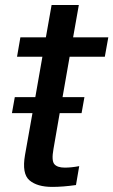

<svg xmlns="http://www.w3.org/2000/svg" viewBox="-20 -745 456 772"><path d="M28 -290 39.5 -354.5H122L150.5 -517H48.5L62 -595H164.5L187.5 -725H297L274 -595H415.5L401.5 -517H260L231.5 -354.5H319.5L308 -290H220L195 -146Q186.5 -99 198.5 -85Q210.5 -71 240.5 -71Q267 -71 298.5 -77L285.5 -1Q233 6.5 190 6.5Q129.5 6.5 98.5 -20Q67.5 -46.5 80.5 -121.5L110.5 -290Z"/></svg>

Font: Anybody Medium
Style: Italic
Weight: 500
Italic angle: -10°
Designer: Tyler Finck
Foundry: Etcetera Type Company
Version: Version 1.010; ttfautohint (v1.8.3) -l 8 -r 50 -G 200 -x 14 